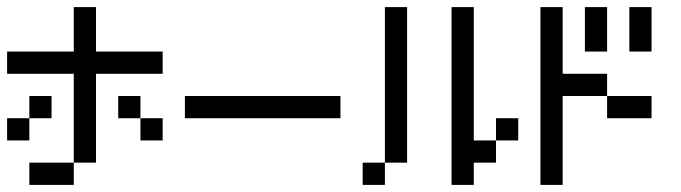

<svg xmlns="http://www.w3.org/2000/svg" viewBox="-20 -520 1915 540"><path d="M0 -312.5V-375H62.5V-312.5ZM62.5 -312.5V-375H125V-312.5ZM125 -312.5V-375H187.5V-312.5ZM187.5 -312.5V-375H250V-312.5ZM250 -312.5V-375H312.5V-312.5ZM312.5 -312.5V-375H375V-312.5ZM375 -312.5V-375H437.5V-312.5ZM187.5 -375V-437.5H250V-375ZM187.5 -250V-312.5H250V-250ZM187.5 -437.5V-500H250V-437.5ZM187.5 -187.5V-250H250V-187.5ZM187.5 -125V-187.5H250V-125ZM187.5 -62.5V-125H250V-62.5ZM125 0V-62.5H187.5V0ZM62.5 0V-62.5H125V0ZM62.5 -187.5V-250H125V-187.5ZM0 -125V-187.5H62.5V-125ZM312.5 -187.5V-250H375V-187.5ZM375 -125V-187.5H437.5V-125Z M500 -187.5V-250H562.5V-187.5ZM562.5 -187.5V-250H625V-187.5ZM625 -187.5V-250H687.5V-187.5ZM687.5 -187.5V-250H750V-187.5ZM750 -187.5V-250H812.5V-187.5ZM812.5 -187.5V-250H875V-187.5ZM875 -187.5V-250H937.5V-187.5Z M1062.5 -125V-187.5H1125V-125ZM1062.5 -187.5V-250H1125V-187.5ZM1062.5 -250V-312.5H1125V-250ZM1062.5 -312.5V-375H1125V-312.5ZM1062.5 -375V-437.5H1125V-375ZM1250 -375V-437.5H1312.5V-375ZM1250 -312.5V-375H1312.5V-312.5ZM1250 -250V-312.5H1312.5V-250ZM1250 -187.5V-250H1312.5V-187.5ZM1250 -125V-187.5H1312.5V-125ZM1250 -62.5V-125H1312.5V-62.5ZM1250 0V-62.5H1312.5V0ZM1312.5 -62.5V-125H1375V-62.5ZM1375 -125V-187.5H1437.5V-125ZM1062.5 -62.5V-125H1125V-62.5ZM1000 0V-62.5H1062.5V0ZM1062.5 -437.5V-500H1125V-437.5ZM1250 -437.5V-500H1312.5V-437.5Z M1500 0V-62.5H1562.5V0ZM1500 -62.5V-125H1562.5V-62.5ZM1500 -125V-187.5H1562.5V-125ZM1500 -187.5V-250H1562.5V-187.5ZM1500 -250V-312.5H1562.5V-250ZM1500 -312.5V-375H1562.5V-312.5ZM1500 -375V-437.5H1562.5V-375ZM1500 -437.5V-500H1562.5V-437.5ZM1562.5 -250V-312.5H1625V-250ZM1625 -250V-312.5H1687.5V-250ZM1687.5 -187.5V-250H1750V-187.5ZM1750 -187.5V-250H1812.5V-187.5ZM1625 -437.5V-500H1687.5V-437.5ZM1625 -375V-437.5H1687.5V-375ZM1750 -437.5V-500H1812.5V-437.5ZM1750 -375V-437.5H1812.5V-375Z"/></svg>

Font: AprilSans
Style: Regular
Weight: 400
Designer: typesprite
Version: Version 1.001;PS 001.001;hotconv 1.0.88;makeotf.lib2.5.64775